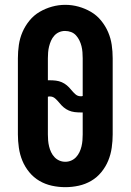

<svg xmlns="http://www.w3.org/2000/svg" viewBox="-20 -766 540 794"><path d="M250 8Q222 8 194.5 2Q167 -4 143 -18Q119 -32 101 -54Q83 -76 72.5 -101.5Q62 -127 58 -155Q54 -183 54 -210V-525Q54 -553 58 -580.5Q62 -608 73 -633.5Q84 -659 102 -681Q120 -703 144 -717Q168 -731 195 -738.5Q222 -746 250 -746Q278 -746 305 -738.5Q332 -731 356 -717Q380 -703 398 -681Q416 -659 427 -633.5Q438 -608 442 -580.5Q446 -553 446 -525V-210Q446 -183 442 -155Q438 -127 427.5 -101.5Q417 -76 399 -54Q381 -32 357 -18Q333 -4 305.5 2Q278 8 250 8ZM313 -368Q315 -368 317.5 -368Q320 -368 322 -369V-525Q322 -537 321 -550Q320 -563 317 -575Q314 -587 308.5 -598.5Q303 -610 294.5 -619.5Q286 -629 274 -633.5Q262 -638 249 -638Q236 -638 224.5 -633Q213 -628 204.5 -618.5Q196 -609 191 -597.5Q186 -586 183 -574Q180 -562 179 -549.5Q178 -537 178 -525V-434Q180 -434 182.5 -434Q185 -434 187 -434Q199 -434 211.5 -432.5Q224 -431 235.5 -426Q247 -421 256.5 -413Q266 -405 274 -395Q282 -385 291.5 -376.5Q301 -368 313 -368ZM250 -97Q263 -97 274.5 -102Q286 -107 294.5 -116Q303 -125 308.5 -136.5Q314 -148 317 -160.5Q320 -173 321 -185.5Q322 -198 322 -210V-301Q320 -301 317.5 -301Q315 -301 313 -301Q301 -301 288.5 -302.5Q276 -304 264.5 -309Q253 -314 243.5 -322Q234 -330 226 -340Q218 -350 208.5 -358.5Q199 -367 187 -367Q185 -367 182.5 -367Q180 -367 178 -366V-210Q178 -198 179 -185.5Q180 -173 183 -160.5Q186 -148 191.5 -136.5Q197 -125 205.5 -116Q214 -107 225.5 -102Q237 -97 250 -97Z"/></svg>

Font: Iosevka Slab Extrabold
Style: Regular
Weight: 800
Monospace: yes
Designer: Belleve Invis
Foundry: Belleve Invis
Version: Version 11.1.1; ttfautohint (v1.8.3)